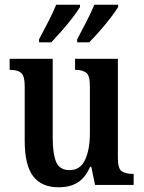

<svg xmlns="http://www.w3.org/2000/svg" viewBox="-20 -786 610 816"><path d="M230 10Q156 10 120.5 -37.5Q85 -85 85 -187V-420Q85 -463 70 -476Q55 -489 25 -489H21V-536H204V-202Q204 -133 218.5 -98Q233 -63 276 -63Q321 -63 341.5 -106.5Q362 -150 362 -221V-420Q362 -466 345.5 -477.5Q329 -489 303 -489H299V-536H481V-113Q481 -68 498.5 -57.5Q516 -47 542 -47H548V0H384L368 -77H363Q341 -28 308 -9Q275 10 230 10ZM308 -619Q327 -655 347 -693.5Q367 -732 381 -766H482V-756Q472 -739 450.5 -711Q429 -683 404 -654.5Q379 -626 359 -606H308ZM146 -619Q165 -655 185 -693.5Q205 -732 219 -766H320V-756Q310 -739 288.5 -711Q267 -683 242 -654.5Q217 -626 198 -606H146Z"/></svg>

Font: Noto Serif Hebrew Condensed SemiBold
Style: Regular
Weight: 600
Width: 3
Designer: Monotype Design Team
Foundry: Monotype Imaging Inc.
Version: Version 2.004; ttfautohint (v1.8.4.7-5d5b)